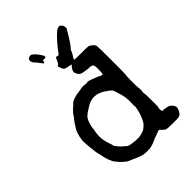

<svg xmlns="http://www.w3.org/2000/svg" viewBox="-225 -858 997 997"><g transform="rotate(-45 273.5 -359.5)"><path d="M165 -743Q164 -744 167 -745Q181 -754 193 -745Q205 -736 217 -719Q229 -702 228 -702L232 -695V-693V-692Q231 -692 230.5 -691Q230 -690 231 -689Q232 -688 230.5 -687.5Q229 -687 228 -686L216 -685Q209 -687 208.5 -683Q208 -679 209 -677V-675Q205 -681 207 -672L206 -671Q204 -673 203 -673Q202 -673 203 -670Q201 -672 199 -673Q196 -677 186 -690V-689Q185 -690 185 -690Q186 -691 185.5 -691Q185 -691 180 -698Q175 -705 170.5 -708.5Q166 -712 163.5 -718Q161 -724 160.5 -725Q160 -726 160 -730.5Q160 -735 163 -742Q164 -743 164 -743ZM266 -647Q268 -645 268.5 -645.5Q269 -646 268.5 -647Q268 -648 268 -651L269 -649Q272 -648 273 -649L272 -651L274 -649H275H277Q281 -645 285.5 -647.5Q290 -650 294.5 -656.5Q299 -663 302 -667Q305 -671 306.5 -673Q308 -675 309.5 -676.5Q311 -678 311 -678.5Q311 -679 315.5 -684Q320 -689 321 -690.5Q322 -692 326 -696Q330 -700 331.5 -702.5Q333 -705 343.5 -716Q354 -727 355.5 -728Q357 -729 366 -737.5Q375 -746 377.5 -746.5Q380 -747 382 -748Q391 -753 396 -750.5Q401 -748 401.5 -748.5Q402 -749 403 -747Q405 -745 408 -741Q411 -737 411 -737H412Q411 -736 412 -736Q414 -736 414 -716Q403 -696 383.5 -665.5Q364 -635 356.5 -628Q349 -621 348 -615.5Q347 -610 343.5 -604.5Q340 -599 336 -592Q332 -585 329 -581Q325 -574 328 -572.5Q331 -571 375.5 -571Q420 -571 427 -570Q434 -569 446.5 -559Q459 -549 460.5 -538.5Q462 -528 462 -428Q462 -328 460.5 -326.5Q459 -325 458.5 -296Q458 -267 458.5 -259.5Q459 -252 459.5 -239Q460 -226 461 -220Q462 -214 460 -206Q458 -198 460 -192Q462 -186 462 -140V-94Q456 -75 460 -67Q464 -59 468 -59Q472 -59 469 -64Q473 -60 485 -59Q505 -57 514 -48Q531 -31 529 -19Q526 -5 522 1.5Q518 8 517 9Q511 21 490 23Q486 23 451.5 23Q417 23 408 19.5Q399 16 391.5 7Q384 -2 381 -3.5Q378 -5 373 -2.5Q368 0 365.5 0.5Q363 1 356 4Q349 7 342 9Q335 11 325 16Q315 21 312.5 21.5Q310 22 306 24Q302 26 296 27Q290 28 285 30Q280 32 258 31.5Q236 31 229 29Q222 27 220.5 26Q219 25 210 22.5Q201 20 192.5 15.5Q184 11 175.5 8Q167 5 161.5 2Q156 -1 152.5 -2Q149 -3 134.5 -15Q120 -27 106.5 -44Q93 -61 93 -63.5Q93 -66 90 -72Q87 -78 87 -78Q87 -78 84 -86Q81 -94 79 -103Q75 -124 71 -138Q67 -152 66 -167.5Q65 -183 63 -191Q63 -192 61 -217.5Q59 -243 60 -247Q66 -294 82 -317L84 -321Q84 -320 86 -322Q91 -331 92 -333L102 -347L104 -350Q116 -364 118.5 -368.5Q121 -373 124 -377Q127 -381 129.5 -384Q132 -387 137.5 -392Q143 -397 143 -398Q143 -399 150 -404Q157 -409 159 -412Q167 -423 187 -429.5Q207 -436 211.5 -436Q216 -436 223.5 -437.5Q231 -439 240 -440.5Q249 -442 255 -443Q261 -444 269.5 -442.5Q278 -441 284.5 -441Q291 -441 294 -442.5Q297 -444 318 -436.5Q339 -429 354 -422Q376 -410 378 -416Q380 -422 380 -432Q380 -456 380.5 -459Q381 -462 380.5 -462Q380 -462 380 -468Q380 -481 369 -486Q365 -488 351 -488.5Q337 -489 335.5 -490Q334 -491 322 -492Q299 -494 291 -504Q273 -525 283 -542Q285 -545 288 -550.5Q291 -556 292.5 -557Q294 -558 294 -558.5Q294 -559 296 -560Q304 -564 295 -566Q286 -568 275 -570Q264 -572 259 -575Q254 -578 251 -584Q248 -590 248 -590.5Q248 -591 247.5 -592.5Q247 -594 246.5 -594.5Q246 -595 246 -597L243 -604L242 -606L243 -605V-607L242 -608Q245 -608 245.5 -608.5Q246 -609 244 -612H246Q248 -613 247.5 -614Q247 -615 248.5 -614.5Q250 -614 251.5 -615.5Q253 -617 256 -623.5Q259 -630 262.5 -636.5Q266 -643 266 -647ZM331 -338Q266 -387 204 -343Q200 -340 196.5 -338.5Q193 -337 190 -334.5Q187 -332 184 -330.5Q181 -329 176.5 -324.5Q172 -320 170 -319Q153 -305 144 -259L143 -253L144 -252Q143 -250 143 -248Q143 -246 140 -231Q131 -184 149 -136Q154 -123 154.5 -117.5Q155 -112 158.5 -108Q162 -104 169.5 -94Q177 -84 185 -78Q193 -72 200.5 -64.5Q208 -57 214 -56.5Q220 -56 220.5 -55.5Q221 -55 225 -54Q229 -53 234 -53Q239 -53 245 -51.5Q251 -50 268.5 -50Q286 -50 290 -51.5Q294 -53 296 -53Q298 -53 301 -54Q304 -55 310.5 -57Q317 -59 321 -61.5Q325 -64 325.5 -64.5Q326 -65 331 -69Q346 -80 353.5 -95Q361 -110 361 -111Q361 -112 366 -123.5Q371 -135 375.5 -156.5Q380 -178 378.5 -180Q377 -182 378 -199Q381 -248 365 -290Q363 -296 363 -298Q363 -300 361.5 -303.5Q360 -307 359 -309Q358 -316 349 -324.5Q340 -333 337.5 -333.5Q335 -334 331 -338Z"/></g></svg>

Font: TT2020 Style E
Style: Regular
Weight: 400
Version: Version 00.2